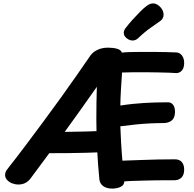

<svg xmlns="http://www.w3.org/2000/svg" viewBox="-20 -1072 1141 1128"><path d="M159 -23Q145 -5 127.5 3.5Q110 12 88 12Q69 12 51 5Q33 -2 21 -15.5Q9 -29 10 -47Q11 -60 17 -69.5Q23 -79 33 -91Q79 -149 130 -217Q181 -285 234 -356.5Q287 -428 337.5 -498Q388 -568 432.5 -632Q477 -696 512 -747Q528 -768 554.5 -780Q581 -792 615 -792Q645 -792 668 -785.5Q691 -779 696 -763Q712 -765 741 -766Q770 -767 806.5 -767Q843 -767 881.5 -767Q920 -767 955 -766Q990 -765 1016 -764Q1036 -763 1049 -746Q1062 -729 1062 -702Q1062 -671 1046.5 -655.5Q1031 -640 1008 -643Q996 -644 970.5 -645Q945 -646 912 -646.5Q879 -647 841.5 -647.5Q804 -648 766.5 -647.5Q729 -647 697 -646Q696 -625 694 -598.5Q692 -572 690.5 -545Q689 -518 688 -494Q687 -470 687 -452Q726 -458 760 -461.5Q794 -465 826.5 -467Q859 -469 893 -470Q927 -471 967 -471Q986 -471 997.5 -455.5Q1009 -440 1008 -411Q1007 -378 988 -363.5Q969 -349 941 -349Q903 -349 861.5 -347Q820 -345 776 -340.5Q732 -336 687 -330Q688 -311 689 -286Q690 -261 691.5 -233.5Q693 -206 695 -179Q697 -152 699 -128Q759 -130 809 -132Q859 -134 907.5 -135Q956 -136 1008 -136Q1034 -136 1048 -120Q1062 -104 1062 -76Q1062 -43 1045 -27.5Q1028 -12 1001 -13Q986 -13 957.5 -13Q929 -13 893.5 -12.5Q858 -12 822.5 -11Q787 -10 757 -9Q727 -8 710 -6Q710 14 691 24.5Q672 35 641 36Q606 36 586.5 21.5Q567 7 564 -17Q556 -96 551 -186.5Q546 -277 546 -372.5Q546 -468 549 -562Q498 -489 448.5 -420Q399 -351 351 -284.5Q303 -218 255.5 -153Q208 -88 159 -23ZM274 -172Q256 -172 245.5 -188Q235 -204 235 -236Q235 -266 246.5 -281.5Q258 -297 285 -297Q331 -297 383.5 -297.5Q436 -298 488.5 -299.5Q541 -301 586 -303Q607 -303 616.5 -288.5Q626 -274 626 -242Q626 -210 616.5 -194Q607 -178 586 -178Q541 -176 488 -174.5Q435 -173 380 -172.5Q325 -172 274 -172ZM759 -834Q741 -834 724 -847.5Q707 -861 707 -879Q707 -888 711 -896Q715 -904 721 -911Q737 -932 759 -956.5Q781 -981 803 -1003Q825 -1025 840 -1036Q850 -1044 860 -1048Q870 -1052 879 -1052Q894 -1052 908.5 -1042Q923 -1032 932 -1017Q941 -1002 941 -986Q941 -963 922 -949Q905 -937 866 -909.5Q827 -882 792 -848Q777 -834 759 -834Z"/></svg>

Font: Playpen Sans SemiBold
Style: Regular
Weight: 600
Designer: Laura Meseguer, Veronika Burian, José Scaglione
Foundry: TypeTogether
Version: Version 1.001